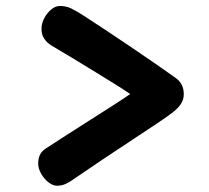

<svg xmlns="http://www.w3.org/2000/svg" viewBox="-20 -639 690 635"><path d="M168.4 -24.7Q155.1 -24.7 140.4 -36Q125.7 -47.3 116 -64.6Q106.3 -81.9 106.3 -98.1Q106.3 -116.2 112.8 -128.2Q119.2 -140.2 131.7 -148.1Q161.2 -167.2 196.7 -190.1Q232.2 -212.9 269.6 -236.7Q307 -260.6 343.3 -283.7Q379.7 -306.8 410.7 -328Q386.6 -344.6 355.2 -363.9Q323.8 -383.3 288.8 -404.8Q253.8 -426.2 218.3 -447.8Q182.9 -469.3 149.4 -488.9Q134.2 -498.6 125.8 -511.7Q117.3 -524.8 117.3 -544.1Q117.3 -561.3 126.2 -578.5Q135.1 -595.7 149.2 -607.5Q163.2 -619.3 178.3 -619.3Q199 -619.3 216.3 -610.7Q233.6 -602 254.9 -588.4Q291.9 -564.4 335.4 -535.6Q378.9 -506.7 422.1 -477.4Q465.2 -448.1 502.1 -422.7Q538.9 -397.2 562.8 -379.9Q575.8 -369.9 581.8 -357.1Q587.8 -344.2 587.8 -327Q587.8 -310.9 579.4 -297Q571 -283.1 553.3 -268.9Q536.7 -255.8 500.3 -231.3Q464 -206.9 416.8 -176Q369.7 -145.1 319.7 -111.7Q269.7 -78.3 224.7 -47.3Q212.3 -38 198.3 -31.3Q184.3 -24.7 168.4 -24.7Z"/></svg>

Font: Playpen Sans Thai
Style: Regular
Weight: 400
Designer: Sirin Gunkloy, Laura Meseguer, Veronika Burian, José Scaglione
Foundry: TypeTogether
Version: Version 2.000